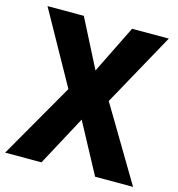

<svg xmlns="http://www.w3.org/2000/svg" viewBox="-106 -807 833 899"><g transform="rotate(15 310.0 -357.0)"><path d="M620 0 406 -359 602 -714H424L309 -481L190 -714H14L209 -364L0 0H176L306 -242L436 0Z"/></g></svg>

Font: Noto Sans Gujarati UI SemiCondensed ExtraBold
Style: Regular
Weight: 800
Width: 4
Designer: Jelle Bosma - Monotype Design Team, Universal Thirst
Foundry: Monotype Imaging Inc.
Version: Version 2.106